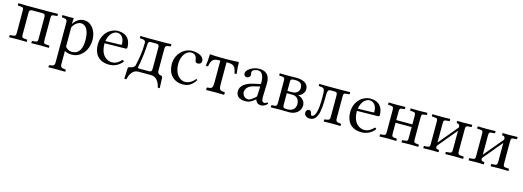

<svg xmlns="http://www.w3.org/2000/svg" viewBox="-2 -1283 6427 2361"><g transform="rotate(15 3211.5 -102.5)"><path d="M106 -351V-76C106 -41 101 -31 65 -29L35 -27C31 -27 29 -25 29 -22V0L31 2C31 2 99 0 143 0C186 0 252 2 252 2L253 0V-21C253 -25 251 -27 248 -27L221 -29C187 -32 181 -38 181 -76V-351C181 -386 201 -390 222 -390H343C363 -390 384 -388 384 -351V-76C384 -41 379 -32 343 -29L316 -27C313 -27 311 -25 311 -22V0L312 2C312 2 379 0 422 0C466 0 534 2 534 2L535 0V-21C535 -25 533 -27 529 -27L499 -29C464 -31 458 -38 458 -76V-352C458 -393 461 -398 499 -400L529 -402C533 -402 535 -404 535 -408V-429L534 -431C534 -431 464 -429 419 -429H142C99 -429 32 -431 32 -431L30 -429V-407C30 -403 32 -402 35 -402L65 -400C101 -398 106 -393 106 -351Z M735 -429 733 -431C733 -431 710 -429 696 -429C661 -429 593 -431 593 -431L591 -429V-410C591 -405 594 -403 599 -402L618 -400C651 -397 661 -384 661 -356V159C661 187 648 200 618 203L599 205C594 205 591 208 591 213V232L593 234C593 234 661 232 696 232C735 232 804 234 804 234L806 232V213C806 208 802 205 797 205L778 203C747 200 735 187 735 159V-12C761 2 789 10 825 10C877 10 919 -7 958 -46C1003 -92 1028 -154 1028 -235C1028 -341 964 -439 867 -439C835 -439 781 -429 735 -359H732ZM735 -311C757 -364 806 -393 840 -393C901 -393 945 -329 945 -208C945 -122 926 -24 819 -24C803 -24 770 -26 735 -67Z M1448 -89C1413 -53 1380 -27 1325 -27C1291 -27 1241 -47 1211 -96C1192 -127 1181 -175 1181 -230L1449 -234C1460 -234 1467 -241 1467 -251C1467 -331 1434 -419 1301 -419C1211 -419 1105 -338 1105 -193C1105 -140 1119 -87 1150 -51C1182 -13 1232 10 1301 10C1373 10 1430 -23 1468 -73C1465 -83 1459 -88 1448 -89ZM1184 -259C1202 -367 1265 -396 1301 -396C1347 -396 1391 -357 1391 -277C1391 -268 1387 -264 1377 -264Z M1529 128 1555 129C1563 92 1589 0 1673 0H1835C1918 0 1947 88 1955 128H1980L1974 -6C1974 -20 1967 -24 1949 -27C1932 -30 1909 -39 1909 -76V-353C1909 -387 1919 -396 1955 -400L1972 -402C1975 -402 1979 -405 1979 -409V-429L1978 -431C1978 -431 1905 -429 1872 -429H1682C1665 -429 1587 -431 1587 -431L1584 -429V-407C1584 -403 1587 -402 1591 -402L1618 -400C1653 -397 1659 -377 1659 -365C1659 -246 1641 -155 1622 -70C1616 -43 1589 -30 1563 -27C1549 -25 1536 -23 1535 -5ZM1656 -51C1656 -68 1681 -137 1695 -365C1695 -369 1700 -391 1723 -391H1794C1831 -391 1834 -376 1834 -342V-88C1834 -55 1831 -39 1794 -39H1675C1665 -39 1656 -40 1656 -51Z M2400 -87C2396 -96 2394 -96 2385 -97C2353 -55 2302 -27 2261 -27C2186 -27 2122 -99 2122 -219C2122 -324 2179 -396 2242 -396C2298 -396 2313 -353 2317 -320C2320 -293 2333 -286 2353 -286C2373 -286 2399 -298 2399 -328C2399 -380 2339 -419 2247 -419C2153 -419 2046 -333 2046 -198C2046 -75 2120 10 2240 10C2297 10 2352 -9 2400 -87Z M2612 -122C2612 -39 2601 -34 2540 -31C2534 -25 2534 -4 2540 2C2582 1 2608 0 2652 0C2695 0 2720 1 2763 2C2769 -4 2769 -25 2763 -31C2702 -34 2691 -39 2691 -122V-392H2708C2789 -392 2805 -364 2822 -283C2835 -283 2848 -287 2848 -287C2842 -333 2838 -377 2837 -435C2814 -433 2739 -429 2689 -429H2614C2564 -429 2508 -432 2468 -435C2467 -377 2463 -333 2456 -287C2456 -287 2470 -283 2483 -283C2500 -364 2515 -392 2597 -392H2612Z M3163 -46C3169 -26 3184 10 3235 10C3282 10 3316 -28 3316 -33C3316 -40 3306 -46 3302 -46C3296 -46 3293 -30 3273 -30C3236 -30 3231 -60 3233 -115L3238 -257C3243 -391 3172 -419 3102 -419C3024 -419 2940 -369 2940 -318C2940 -295 2956 -279 2978 -279C3006 -279 3022 -304 3022 -316C3022 -323 3021 -329 3019 -333C3018 -336 3017 -342 3017 -352C3017 -382 3058 -397 3094 -397C3126 -397 3169 -371 3169 -263C3169 -256 3167 -243 3164 -242L3074 -222C2981 -201 2917 -153 2917 -88C2917 -15 2969 10 3036 10C3080 10 3100 1 3142 -31L3161 -46ZM3168 -212 3163 -95C3163 -83 3158 -77 3150 -71C3125 -51 3091 -20 3064 -20C3016 -20 2990 -62 2990 -92C2990 -130 3015 -175 3086 -192Z M3361 2C3361 2 3431 0 3469 0C3504 0 3534 2 3597 2C3656 2 3738 -33 3738 -125C3738 -181 3693 -216 3648 -229V-231C3675 -235 3724 -272 3724 -323C3724 -384 3683 -431 3561 -431C3523 -431 3505 -429 3469 -429C3426 -429 3360 -431 3360 -431L3358 -429V-407C3358 -405 3361 -402 3364 -402L3398 -400C3421 -399 3431 -386 3431 -366V-73C3431 -38 3419 -30 3400 -29L3368 -27C3361 -27 3359 -24 3359 -18V0ZM3505 -217H3576C3633 -217 3666 -175 3666 -123C3666 -56 3622 -27 3562 -27C3513 -27 3505 -36 3505 -72ZM3505 -246V-364C3505 -394 3517 -400 3562 -400C3616 -400 3655 -385 3655 -323C3655 -283 3625 -246 3567 -246Z M3786 -46C3786 -15 3812 12 3856 12C3904 12 3932 -14 3953 -68C3972 -116 3977 -218 3977 -286C3977 -364 3980 -390 4018 -390H4063C4099 -390 4103 -376 4103 -342V-74C4103 -45 4095 -33 4060 -29L4041 -27C4036 -26 4033 -24 4033 -19V0L4035 2C4035 2 4103 0 4139 0C4178 0 4246 2 4246 2L4248 0V-19C4248 -24 4244 -27 4240 -27L4221 -29C4189 -32 4178 -45 4178 -74V-353C4178 -391 4181 -397 4219 -400L4247 -402C4253 -402 4255 -404 4255 -409V-429L4252 -431C4252 -431 4184 -429 4141 -429H3967C3927 -429 3864 -431 3864 -431L3861 -429V-413C3861 -404 3865 -403 3882 -402C3938 -399 3941 -384 3941 -279C3941 -174 3934 -119 3920 -78C3908 -42 3892 -29 3876 -29C3864 -29 3860 -37 3858 -50C3855 -69 3850 -88 3823 -88C3799 -88 3786 -68 3786 -46Z M4661 -89C4626 -53 4593 -27 4538 -27C4504 -27 4454 -47 4424 -96C4405 -127 4394 -175 4394 -230L4662 -234C4673 -234 4680 -241 4680 -251C4680 -331 4647 -419 4514 -419C4424 -419 4318 -338 4318 -193C4318 -140 4332 -87 4363 -51C4395 -13 4445 10 4514 10C4586 10 4643 -23 4681 -73C4678 -83 4672 -88 4661 -89ZM4397 -259C4415 -367 4478 -396 4514 -396C4560 -396 4604 -357 4604 -277C4604 -268 4600 -264 4590 -264Z M5096 -77C5096 -39 5092 -32 5055 -29L5029 -27C5026 -27 5024 -25 5024 -22V0L5025 2C5055 1 5097 0 5133 0C5170 0 5206 1 5236 2L5238 0V-21C5238 -25 5236 -27 5232 -27L5212 -29C5179 -32 5171 -37 5171 -77V-353C5171 -394 5179 -397 5212 -400L5232 -402C5236 -402 5238 -404 5238 -408V-429L5237 -431C5207 -430 5170 -429 5133 -429C5097 -429 5056 -430 5026 -431L5024 -429V-407C5024 -403 5026 -402 5029 -402L5055 -400C5088 -398 5096 -391 5096 -353V-246H4891V-353C4891 -394 4899 -397 4932 -400L4952 -402C4956 -402 4958 -404 4958 -408V-429L4957 -431C4927 -430 4889 -429 4852 -429C4816 -429 4776 -430 4746 -431L4744 -429V-407C4744 -403 4746 -402 4749 -402L4775 -400C4808 -398 4816 -391 4816 -353V-77C4816 -39 4812 -32 4775 -29L4749 -27C4746 -27 4744 -25 4744 -22V0L4745 2C4775 1 4816 0 4852 0C4889 0 4926 1 4956 2L4958 0V-21C4958 -25 4956 -27 4952 -27L4932 -29C4899 -32 4891 -37 4891 -77V-212H5096Z M5413 -429C5370 -429 5304 -431 5304 -431L5301 -429V-407C5301 -403 5303 -402 5307 -402L5337 -400C5375 -398 5377 -389 5377 -347V-77C5377 -42 5375 -31 5337 -29L5306 -27C5303 -27 5301 -25 5301 -22V0L5302 2C5342 1 5370 0 5413 0C5445 0 5454 1 5494 2L5495 0V-21C5495 -25 5493 -27 5489 -27C5455 -30 5452 -41 5452 -65V-67L5658 -315V-79C5658 -44 5655 -31 5617 -29L5586 -27C5583 -27 5581 -25 5581 -22V0L5583 2C5623 1 5650 0 5693 0C5738 0 5768 1 5808 2L5809 0V-21C5809 -25 5807 -27 5803 -27L5773 -29C5738 -31 5733 -42 5733 -79V-348C5733 -390 5736 -398 5773 -400L5803 -402C5807 -402 5809 -404 5809 -408V-429L5808 -431C5808 -431 5738 -429 5693 -429C5665 -429 5620 -431 5620 -431L5618 -429V-407C5618 -403 5620 -402 5623 -402C5657 -399 5658 -382 5658 -358L5452 -110V-348C5452 -389 5455 -398 5493 -400L5523 -402C5527 -402 5529 -404 5529 -408V-429L5527 -431C5527 -431 5457 -429 5413 -429Z M5990 -429C5947 -429 5881 -431 5881 -431L5878 -429V-407C5878 -403 5880 -402 5884 -402L5914 -400C5952 -398 5954 -389 5954 -347V-77C5954 -42 5952 -31 5914 -29L5883 -27C5880 -27 5878 -25 5878 -22V0L5879 2C5919 1 5947 0 5990 0C6022 0 6031 1 6071 2L6072 0V-21C6072 -25 6070 -27 6066 -27C6032 -30 6029 -41 6029 -65V-67L6235 -315V-79C6235 -44 6232 -31 6194 -29L6163 -27C6160 -27 6158 -25 6158 -22V0L6160 2C6200 1 6227 0 6270 0C6315 0 6345 1 6385 2L6386 0V-21C6386 -25 6384 -27 6380 -27L6350 -29C6315 -31 6310 -42 6310 -79V-348C6310 -390 6313 -398 6350 -400L6380 -402C6384 -402 6386 -404 6386 -408V-429L6385 -431C6385 -431 6315 -429 6270 -429C6242 -429 6197 -431 6197 -431L6195 -429V-407C6195 -403 6197 -402 6200 -402C6234 -399 6235 -382 6235 -358L6029 -110V-348C6029 -389 6032 -398 6070 -400L6100 -402C6104 -402 6106 -404 6106 -408V-429L6104 -431C6104 -431 6034 -429 5990 -429Z"/></g></svg>

Font: Libertinus Serif Display
Style: Regular
Weight: 400
Designer: Philipp H. Poll, Khaled Hosny
Foundry: Caleb Maclennan
Version: Version 7.050;RELEASE